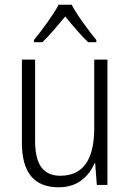

<svg xmlns="http://www.w3.org/2000/svg" viewBox="-20 -785 554 815"><path d="M436 0H391L384 -92H381Q362 -46 323.5 -18Q285 10 229 10Q73 10 73 -178V-532H129V-187Q129 -111 155.5 -75Q182 -39 236 -39Q380 -39 380 -241V-532H436ZM389 -615V-606H354Q318 -640 257 -715Q234 -687 207 -656Q180 -625 160 -606H124V-615Q152 -649 182.5 -692Q213 -735 229 -765H284Q301 -733 333 -688.5Q365 -644 389 -615Z"/></svg>

Font: Noto Sans UI NarrowLight
Style: Regular
Weight: 300
Width: 4
Designer: Monotype Design Team
Foundry: Monotype Imaging Inc.
Version: Version 1.001